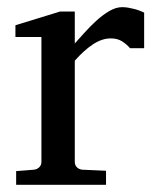

<svg xmlns="http://www.w3.org/2000/svg" viewBox="-20 -514 431 534"><path d="M341.8 -379.9Q332 -391.1 319.3 -399.2Q306.6 -407.2 288.1 -407.2Q263.7 -407.2 238.8 -390.9Q213.9 -374.5 188 -345.2V-64Q188 -54.7 193.8 -48.8Q199.7 -43 209 -42L274.9 -39.1V0H24.9V-38.1L74.2 -42Q83 -43 89.1 -48.8Q95.2 -54.7 95.2 -64V-411.1H22.9V-443.8L147 -481.9H188V-393.1Q198.7 -404.8 214.1 -422.1Q229.5 -439.5 247.1 -455.6Q264.6 -471.7 283.4 -482.9Q302.2 -494.1 319.8 -494.1Q327.6 -494.1 336.4 -492.7Q345.2 -491.2 353.5 -489Q361.8 -486.8 368.9 -484.1Q376 -481.4 380.9 -479V-379.9Z"/></svg>

Font: BabelStone Ogham Lithic
Style: Regular
Weight: 400
Designer: Andrew West
Foundry: BabelStone
Version: Version 1.02 March 14, 2022